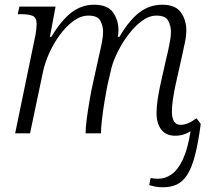

<svg xmlns="http://www.w3.org/2000/svg" viewBox="-20 -564 894 812"><path d="M668 228Q650 228 635.5 225Q621 222 611 219L617 189Q632 192 649 192Q679 192 706 173Q733 154 753.5 110Q774 66 786 -9Q772 0 756 5Q740 10 721 10Q682 10 662 -16Q642 -42 642 -87Q642 -110 646.5 -141.5Q651 -173 660 -214L683 -316Q686 -327 690.5 -347.5Q695 -368 699 -390.5Q703 -413 703 -429Q703 -454 691.5 -476Q680 -498 642 -498Q611 -498 581.5 -476.5Q552 -455 526 -421.5Q500 -388 480.5 -350Q461 -312 452 -279L434 -202Q429 -177 422.5 -138Q416 -99 411.5 -61Q407 -23 407 0H342Q342 -24 347 -62Q352 -100 359 -140.5Q366 -181 373 -212L396 -316Q398 -327 403 -347.5Q408 -368 412 -390.5Q416 -413 416 -429Q416 -454 404.5 -476Q393 -498 354 -498Q322 -498 291 -475.5Q260 -453 233.5 -417Q207 -381 188.5 -340Q170 -299 162 -261L107 0H44L130 -416Q132 -427 133.5 -440Q135 -453 135 -462Q135 -489 119 -496.5Q103 -504 69 -504H55L62 -536H215L191 -408H197Q239 -478 282 -511Q325 -544 378 -544Q435 -544 458 -511.5Q481 -479 481 -436Q481 -424 478 -408H485Q526 -478 569 -511Q612 -544 666 -544Q722 -544 745 -511.5Q768 -479 768 -436Q768 -412 761.5 -382Q755 -352 750 -328L722 -203Q716 -175 711.5 -145.5Q707 -116 707 -93Q707 -36 744 -36Q774 -36 811 -64L829 -40Q818 43 804 95.5Q790 148 771 176.5Q752 205 727 216.5Q702 228 668 228Z"/></svg>

Font: Noto Serif Light
Style: Italic
Weight: 300
Italic angle: -12°
Designer: Monotype Design Team
Foundry: Monotype Imaging Inc.
Version: Version 2.013